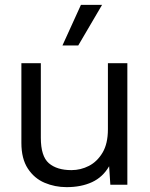

<svg xmlns="http://www.w3.org/2000/svg" viewBox="-20 -760 617 790"><path d="M254 10Q206 10 163.5 -8Q121 -26 94.5 -66.5Q68 -107 68 -172V-500H148V-193Q148 -117 181 -88.5Q214 -60 274 -60Q312 -60 346 -77.5Q380 -95 402 -132Q424 -169 424 -228V-500H504V0H434L429 -76Q403 -31 358.5 -10.5Q314 10 254 10ZM313 -740H400L302 -573H237Z"/></svg>

Font: Prodigy Sans
Style: Regular
Weight: 400
Designer: Wei Huang
Foundry: Wei Huang
Version: Version 1.003; ttfautohint (v1.8.3)